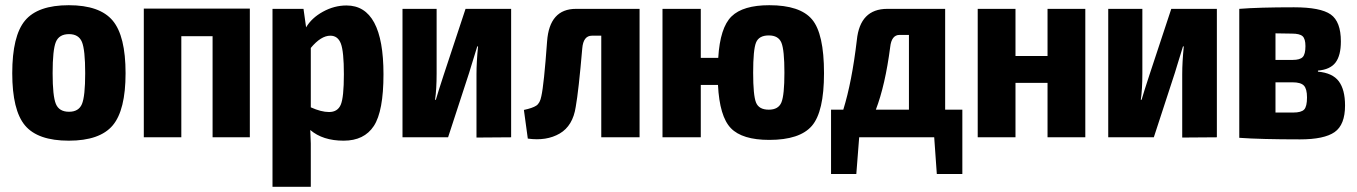

<svg xmlns="http://www.w3.org/2000/svg" viewBox="-20 -527 5207 737"><path d="M462 -246Q462 -104 412.5 -45.5Q363 13 244 13Q125 13 76 -45.5Q27 -104 27 -246Q27 -389 76 -448Q125 -507 244 -507Q363 -507 412.5 -448Q462 -389 462 -246ZM245 -396Q207 -396 194.5 -366Q182 -336 182 -246Q182 -158 194.5 -128Q207 -98 245 -98Q282 -98 294.5 -127.5Q307 -157 307 -246Q307 -336 294.5 -366Q282 -396 245 -396Z M939 -494V0H796V-388H676V0H532V-494Z M1310 -506Q1452 -506 1452 -242Q1452 -100 1415 -43.5Q1378 13 1299 13Q1219 13 1171 -28Q1174 26 1173 71V190H1026V-493H1145L1155 -422Q1176 -458 1219.5 -482Q1263 -506 1310 -506ZM1243 -97Q1276 -97 1288 -125Q1300 -153 1300 -242Q1300 -329 1288.5 -359.5Q1277 -390 1248 -390Q1212 -390 1173 -343V-115Q1213 -97 1243 -97Z M1942 0 1809 1V-242Q1809 -289 1815 -349H1812Q1808 -336 1802 -316.5Q1796 -297 1789.5 -276Q1783 -255 1781 -248L1700 0H1525V-493H1656V-245Q1656 -184 1650 -144H1653Q1662 -175 1683 -239L1767 -493H1942Z M2435 -493V0H2288V-390H2252Q2219 -390 2215 -341Q2201 -178 2190 -117Q2179 -44 2128.5 -14.5Q2078 15 2006 5L1991 -105Q2024 -112 2038.5 -121.5Q2053 -131 2058 -158Q2068 -202 2080 -368Q2089 -493 2191 -493Z M2933 -507Q3051 -507 3097 -452.5Q3143 -398 3143 -246Q3143 -98 3096.5 -44Q3050 10 2933 10Q2829 10 2785.5 -35Q2742 -80 2736 -201H2670V0H2523V-493H2670V-305H2737Q2744 -421 2788 -464Q2832 -507 2933 -507ZM2931 -106Q2968 -106 2979.5 -134Q2991 -162 2991 -248Q2991 -335 2979.5 -363Q2968 -391 2931 -391Q2893 -391 2882 -363.5Q2871 -336 2871 -248Q2871 -161 2882 -133.5Q2893 -106 2931 -106Z M3674 -106V141H3576L3566 0H3278L3267 141H3170V-106H3217Q3250 -212 3269 -373Q3281 -493 3386 -493H3608V-106ZM3469 -106V-393H3433Q3402 -393 3397 -346Q3378 -200 3342 -106Z M4146 -493V0H4001V-209H3878V0H3733V-493H3878V-312H4001V-493Z M4651 0 4518 1V-242Q4518 -289 4524 -349H4521Q4517 -336 4511 -316.5Q4505 -297 4498.5 -276Q4492 -255 4490 -248L4409 0H4234V-493H4365V-245Q4365 -184 4359 -144H4362Q4371 -175 4392 -239L4476 -493H4651Z M5039 -256V-252Q5095 -247 5119 -215Q5143 -183 5143 -122Q5143 -48 5103 -20Q5063 8 4970 8Q4820 8 4737 2V-493Q4811 -499 4947 -499Q5049 -499 5088 -471.5Q5127 -444 5127 -368Q5127 -314 5106.5 -287Q5086 -260 5039 -256ZM4991 -350Q4991 -378 4980 -388Q4969 -398 4939 -398L4876 -399V-297H4942Q4970 -297 4980.5 -308Q4991 -319 4991 -350ZM4876 -95H4944Q4975 -95 4986 -106.5Q4997 -118 4997 -153Q4997 -186 4985 -198.5Q4973 -211 4942 -211H4876Z"/></svg>

Font: exo2condensed_b
Style: Bold
Weight: 700
Width: 3
Designer: Natanael Gama
Version: Version 1.001;PS 001.001;hotconv 1.0.70;makeotf.lib2.5.58329